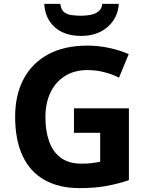

<svg xmlns="http://www.w3.org/2000/svg" viewBox="-20 -959 764 989"><path d="M361 -401H644V-31Q588 -12 527.5 -1Q467 10 390 10Q284 10 209.5 -32Q135 -74 96.5 -156Q58 -238 58 -358Q58 -470 101.5 -552Q145 -634 228 -679Q311 -724 431 -724Q488 -724 543 -712Q598 -700 643 -680L593 -559Q560 -576 518 -587Q476 -598 430 -598Q364 -598 315.5 -568Q267 -538 240.5 -483.5Q214 -429 214 -355Q214 -285 233 -231Q252 -177 293 -146.5Q334 -116 400 -116Q432 -116 454.5 -119Q477 -122 496 -126V-275H361ZM592 -939Q587 -866 534 -820Q481 -774 398 -774Q312 -774 262 -819Q212 -864 208 -939H291Q294 -911 308.5 -898Q323 -885 347 -881.5Q371 -878 399 -878Q423 -878 446.5 -882.5Q470 -887 487 -900Q504 -913 507 -939Z"/></svg>

Font: Noto Sans Javanese
Style: Regular
Weight: 400
Designer: Monotype Design Team
Foundry: Monotype Imaging Inc.
Version: Version 2.004